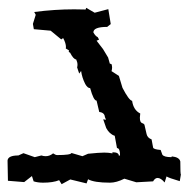

<svg xmlns="http://www.w3.org/2000/svg" viewBox="-21 -467 488 496"><path d="M-0.5 0 -1.5 -52.2Q-0.5 -65.4 26.4 -65.4L39.6 -71.3L68.8 -61L85.9 -65.4Q91.3 -63.5 97.2 -63.5Q107.4 -63.5 116.2 -70.8Q122.6 -66.4 126.5 -66.4Q162.1 -66.4 163.6 -71.8L191.9 -63.5L206.5 -69.8Q235.4 -72.8 248.5 -72.8Q259.3 -72.8 269.5 -70.8V-73.7Q286.1 -73.7 286.1 -64.5L289.1 -65.9Q289.1 -84.5 281.2 -84.5L275.4 -116.2Q261.7 -120.6 253.4 -136.2L245.6 -158.7L252.9 -157.7L250 -164.6Q249 -176.3 235.4 -177.7L228.5 -207Q220.7 -207 211.9 -239.3Q205.1 -239.3 199.2 -250Q190.9 -266.1 188.5 -283.7L183.6 -276.9L178.2 -293Q179.2 -295.9 179.2 -299.8Q179.2 -306.2 175.8 -313.5Q168.9 -313.5 159.7 -331.5Q156.7 -331.5 156.7 -334L157.2 -336.9L148.9 -341.8L149.4 -345.2Q149.4 -355.5 142.1 -368.7L137.2 -365.2L109.9 -387.7L66.4 -391.6L64 -405.3L71.3 -428.7L67.4 -436Q120.1 -442.9 170.4 -442.9L200.2 -442.4L201.7 -446.8L223.6 -434.1L258.8 -443.4L265.1 -404.8L255.9 -397.5Q220.2 -397.5 220.2 -383.3Q225.6 -373.5 231.4 -371.1L234.9 -364.7L228.5 -361.8L245.1 -340.3L258.3 -318.4L262.7 -302.7L267.1 -301.3Q268.6 -296.9 268.6 -292.5Q268.6 -288.1 267.1 -283.2L286.1 -271L295.4 -240.2Q312 -208 320.3 -206.5Q323.7 -182.6 341.3 -173.8L340.3 -163.1Q340.3 -156.2 342 -152.8Q343.8 -149.4 346.9 -148.7Q350.1 -147.9 352.1 -145Q355.5 -130.4 357.7 -120.6Q359.9 -110.8 370.6 -106.9L374.5 -85.9Q375.5 -81.1 394 -79.6L398.4 -67.4Q402.8 -61 421.9 -61L422.9 -63Q442.4 -61 444.8 -49.8Q444.8 -16.6 446.3 -16.1L443.4 1Q415 -7.3 409.2 -11.2L404.3 4.4Q394.5 -7.3 386.2 -7.3Q379.4 -7.3 374.5 1.5L331.1 3.9L300.3 -5.4Q279.8 4.9 263.2 4.9Q222.2 4.9 206.5 -3.9L202.6 6.8L160.6 -3.4L138.2 8.8L131.8 -1.5Q116.2 4.9 90.3 4.9Q76.7 4.9 65.9 1.5L61.5 -12.2L41.5 3.4Z"/></svg>

Font: Truetypewriter PolyglOTT
Style: Regular
Weight: 400
Designer: Sergey Beatoff a.k.a. Sam_T
Version: Version 3.76